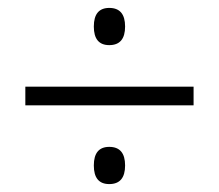

<svg xmlns="http://www.w3.org/2000/svg" viewBox="-20 -595 554 485"><path d="M256 -481Q217 -481 217 -528Q217 -575 256 -575Q296 -575 296 -528Q296 -481 256 -481ZM44 -329V-376H469V-329ZM256 -130Q217 -130 217 -177Q217 -224 256 -224Q296 -224 296 -177Q296 -130 256 -130Z"/></svg>

Font: Noto Sans Myanmar SemiCondensed Light
Style: Regular
Weight: 300
Width: 4
Designer: Monotype Design Team
Foundry: Monotype Imaging Inc.
Version: Version 2.107; ttfautohint (v1.8.4.7-5d5b)